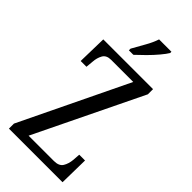

<svg xmlns="http://www.w3.org/2000/svg" viewBox="-287 -994 1056 1056"><g transform="rotate(45 241.5 -465.5)"><path d="M29 0V-39L331 -665H159Q123 -665 109.5 -641Q96 -617 94 -585L90 -542H45L49 -714H436V-674L133 -49H330Q369 -49 383.5 -72.5Q398 -96 401 -130L404 -172H449L446 0ZM191 -784Q212 -822 233.5 -859.5Q255 -897 266 -931H362V-921Q352 -904 329 -876.5Q306 -849 278 -821Q250 -793 226 -771H191Z"/></g></svg>

Font: Noto Serif Myanmar ExtraCondensed
Style: Regular
Weight: 400
Width: 2
Designer: Ben Mitchell and the Monotype Design Team
Foundry: Monotype Imaging Inc.
Version: Version 2.106; ttfautohint (v1.8.4.7-5d5b)